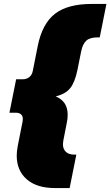

<svg xmlns="http://www.w3.org/2000/svg" viewBox="-20 -762 561 976"><path d="M521 -742 487 -572H477Q438 -572 419.5 -556Q401 -540 393 -503L374 -408Q361 -344 337 -314Q313 -284 263 -272Q324 -247 324 -179Q324 -159 320 -140L302 -48Q300 -34 300 -29Q300 -4 315 10Q330 24 358 24H368L334 194H260Q167 194 116 149.5Q65 105 65 29Q65 9 70 -19L95 -145Q96 -149 96 -157Q96 -173 86.5 -181Q77 -189 61 -189H28L62 -359H95Q115 -359 129 -370Q143 -381 147 -403L172 -529Q195 -642 259.5 -692Q324 -742 447 -742Z"/></svg>

Font: Montserrat Alternates Black
Style: Italic
Weight: 900
Italic angle: -11.3°
Designer: Julieta Ulanovsky
Foundry: Julieta Ulanovsky
Version: Version 7.200